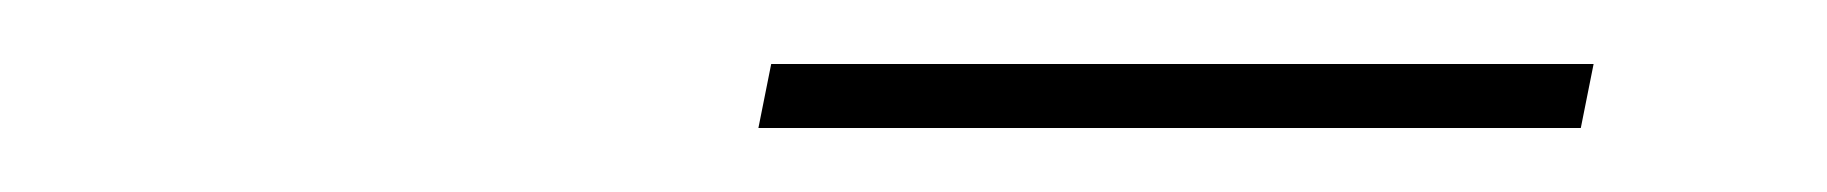

<svg xmlns="http://www.w3.org/2000/svg" viewBox="-20 -697 571 60"><path d="M221 -677H478L474 -657H217Z"/></svg>

Font: TypoPRO Montserrat Alternates
Style: Italic
Weight: 250
Italic angle: -11.3°
Designer: Julieta Ulanovsky
Foundry: Julieta Ulanovsky
Version: Version 6.001